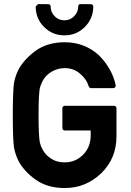

<svg xmlns="http://www.w3.org/2000/svg" viewBox="-20 -927 650 953"><path d="M301.8 -279.3Q296.4 -279.3 293 -282.7Q289.6 -286.1 289.6 -291.5V-390.1Q289.6 -395 293 -398.4Q296.4 -401.9 301.8 -401.9H545.9Q551.3 -401.9 554.7 -398.4Q558.1 -395 558.1 -390.1V-249.5Q558.1 -141.6 483.4 -67.9Q445.3 -31.2 400.1 -12.5Q355 6.3 300.8 6.3Q215.3 6.3 157.2 -35.2Q129.4 -54.7 108.4 -77.4Q87.4 -100.1 74.7 -123Q57.1 -155.3 49.8 -192.9Q46.9 -211.4 45.2 -251.5Q43.5 -291.5 43.5 -355Q43.5 -418.5 45.2 -458.5Q46.9 -498.5 49.8 -517.1Q57.1 -554.7 74.7 -586.9Q87.4 -609.4 108.4 -632.1Q129.4 -654.8 157.2 -675.3Q216.3 -717.3 300.8 -717.3Q351.6 -717.3 394 -700.7Q436.5 -684.1 470.2 -653.3Q501.5 -622.6 523.7 -584Q545.9 -545.4 554.2 -503.9Q555.2 -498 551.5 -493.9Q547.9 -489.7 542.5 -489.7H432.1Q428.7 -489.7 425.3 -491.9Q421.9 -494.1 420.9 -497.6Q409.2 -535.2 377 -561.5Q345.7 -588.9 300.8 -588.9Q284.2 -588.9 269.8 -585Q255.4 -581.1 242.9 -574.7Q230.5 -568.4 220.7 -560.3Q210.9 -552.2 203.6 -543.5Q194.3 -531.7 188 -517.8Q181.6 -503.9 177.7 -489.7V-490.2Q174.8 -475.1 173.1 -441.7Q171.4 -408.2 171.4 -355Q171.4 -301.8 173.1 -268.1Q174.8 -234.4 177.7 -219.7V-220.2Q185.1 -189.9 203.1 -167Q217.3 -148.4 241.9 -134.8Q266.6 -121.1 300.8 -121.1Q328.1 -121.1 350.8 -130.6Q373.5 -140.1 392.1 -158.7Q430.2 -196.8 430.2 -255.9V-279.3ZM168.9 -906.7 219.7 -906.2Q225.1 -906.2 228.3 -903.1Q231.4 -899.9 231.4 -894.5Q231.4 -866.2 251.5 -846.2Q271 -826.2 299.8 -826.2Q328.1 -826.2 347.7 -846.2Q368.2 -866.7 368.2 -895Q368.2 -900.4 371.3 -903.6Q374.5 -906.7 379.9 -906.7L430.7 -906.2Q436 -906.2 439.5 -903.1Q442.9 -899.9 442.9 -894.5Q442.9 -835 400.9 -793Q359.4 -751.5 299.8 -751.5Q240.7 -751.5 198.7 -793Q157.2 -835 157.2 -894.5Z"/></svg>

Font: Alte DIN 1451 Mittelschrift
Style: Bold
Weight: 700
Designer: Peter Wiegel
Foundry: Peter Wiegel
Version: Version 1.003